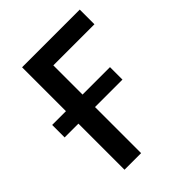

<svg xmlns="http://www.w3.org/2000/svg" viewBox="-197 -811 925 925"><g transform="rotate(-45 265.0 -349.0)"><path d="M111 0V-314H17V-399H111V-698H504V-598H224V-399H411V-314H224V0Z"/></g></svg>

Font: IBM Plex Sans Medm
Style: Regular
Weight: 500
Designer: Mike Abbink, Paul van der Laan, Pieter van Rosmalen
Foundry: Bold Monday
Version: Version 3.005